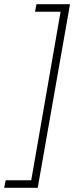

<svg xmlns="http://www.w3.org/2000/svg" viewBox="-43 -740 363 916"><path d="M291 -720H131L124 -684H246L106 120H-16L-23 156H137Z"/></svg>

Font: Fixel Display ExtraLight
Style: Italic
Weight: 200
Italic angle: -10°
Designer: AlfaBravo + MacPaw
Foundry: Kyrylo Tkachov, Marchela Mozhyna, Serhii Makarenko, Maria Weinstein, Zakhar Kryvoshyya
Version: Version 1.210;Glyphs 3.2 (3217)